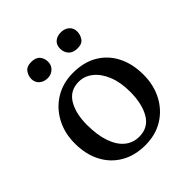

<svg xmlns="http://www.w3.org/2000/svg" viewBox="-180 -761 892 892"><g transform="rotate(-45 266.0 -315.5)"><path d="M266 9Q198 9 147 -20.5Q96 -50 68 -103.5Q40 -157 40 -229Q40 -297 69 -351Q98 -405 149 -436Q200 -467 266 -467Q337 -467 387.5 -437Q438 -407 465 -353.5Q492 -300 492 -229Q492 -161 463.5 -107Q435 -53 384.5 -22Q334 9 266 9ZM274 -39Q334 -39 363 -88.5Q392 -138 392 -217Q392 -279 373.5 -324.5Q355 -370 324 -394.5Q293 -419 256 -419Q198 -419 169.5 -372Q141 -325 141 -250Q141 -183 157.5 -135.5Q174 -88 204 -63.5Q234 -39 274 -39ZM362 -532Q333 -532 318 -548Q303 -564 303 -589Q303 -613 318.5 -626.5Q334 -640 359 -640Q384 -640 400 -626Q416 -612 416 -589Q416 -568 404 -550Q392 -532 362 -532ZM166 -532Q141 -532 125 -546.5Q109 -561 109 -583Q109 -605 122 -622.5Q135 -640 164 -640Q194 -640 207.5 -624Q221 -608 221 -585Q221 -562 205 -547Q189 -532 166 -532Z"/></g></svg>

Font: Vollkorn
Style: Regular
Weight: 400
Designer: Friedrich Althausen
Foundry: Friedrich Althausen
Version: Version 5.001